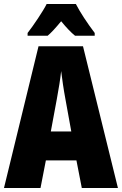

<svg xmlns="http://www.w3.org/2000/svg" viewBox="-20 -947 614 967"><path d="M362 -927H215C198 -892 146 -815 119 -781V-767H220C237 -781 260 -806 288 -840C315 -807 338 -783 358 -767H457V-781C417 -834 385 -883 362 -927ZM392 0H574L398 -714H174L0 0H184L211 -139H365ZM310 -445 339 -285H236L266 -447C276 -500 284 -551 288 -589C293 -549 300 -498 310 -445Z"/></svg>

Font: Noto Sans Hebrew ExtraCondensed Black
Style: Regular
Weight: 900
Width: 2
Designer: Monotype Design Team
Foundry: Monotype Imaging Inc.
Version: Version 2.004